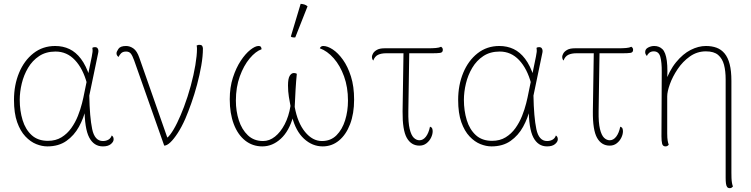

<svg xmlns="http://www.w3.org/2000/svg" viewBox="-20 -752 3920 1002"><path d="M227 12Q199 12 169 0Q139 -12 112.5 -40Q86 -68 69.5 -114.5Q53 -161 53 -231Q53 -308 79.5 -372Q106 -436 154.5 -474Q203 -512 268 -512Q309 -512 342.5 -496Q376 -480 402.5 -445Q429 -410 448 -352L434 -316Q413 -394 371 -438.5Q329 -483 270 -483Q220 -483 184.5 -459.5Q149 -436 126.5 -398Q104 -360 93.5 -316Q83 -272 83 -231Q83 -174 98 -125Q113 -76 145.5 -46.5Q178 -17 230 -17Q271 -17 301 -35.5Q331 -54 352 -83.5Q373 -113 386.5 -147Q400 -181 408 -213Q416 -245 420 -267L459 -457Q462 -473 463 -481.5Q464 -490 462 -502Q464 -504 467.5 -505Q471 -506 475 -506Q485 -506 489 -500.5Q493 -495 493.5 -488Q494 -481 492 -474L446 -253Q448 -141 461 -78.5Q474 -16 517 -16Q533 -16 545.5 -23Q558 -30 563 -45Q573 -39 573 -25Q573 -12 558.5 0Q544 12 517 12Q470 12 445.5 -34.5Q421 -81 421 -193L428 -185Q417 -136 392 -90.5Q367 -45 326.5 -16.5Q286 12 227 12Z M837 8 680 -437Q671 -462 662.5 -472.5Q654 -483 638 -483Q621 -483 612 -474Q603 -465 599 -455Q595 -457 591.5 -462Q588 -467 588 -474Q588 -482 598 -497Q608 -512 638 -512Q658 -512 676.5 -499Q695 -486 707 -451L857 -23L836 -26Q850 -26 868 -49.5Q886 -73 904.5 -111Q923 -149 940 -194Q960 -247 975.5 -304Q991 -361 999.5 -412Q1008 -463 1008 -497Q1008 -502 1007.5 -507.5Q1007 -513 1006 -514Q1008 -515 1011.5 -516.5Q1015 -518 1020 -518Q1033 -518 1036 -511Q1039 -504 1039 -499Q1039 -459 1030.5 -410Q1022 -361 1008.5 -310.5Q995 -260 978.5 -213.5Q962 -167 947 -132Q928 -89 907.5 -57.5Q887 -26 869 -9Q851 8 837 8Z M1667 -512Q1689 -512 1716.5 -494Q1744 -476 1769.5 -440.5Q1795 -405 1811.5 -353Q1828 -301 1828 -232Q1828 -159 1807 -104Q1786 -49 1749 -18.5Q1712 12 1664 12Q1610 12 1566.5 -28Q1523 -68 1504 -144H1510Q1489 -68 1445.5 -28Q1402 12 1349 12Q1298 12 1259.5 -18.5Q1221 -49 1200 -104.5Q1179 -160 1179 -234Q1179 -296 1195.5 -347Q1212 -398 1236.5 -435Q1261 -472 1286.5 -492Q1312 -512 1329 -512Q1339 -512 1342 -506.5Q1345 -501 1345 -495Q1314 -484 1283 -447Q1252 -410 1231.5 -353.5Q1211 -297 1211 -227Q1211 -172 1226.5 -124Q1242 -76 1273.5 -46Q1305 -16 1353 -16Q1386 -16 1415 -39Q1444 -62 1465.5 -103Q1487 -144 1496 -199Q1492 -219 1487.5 -247Q1483 -275 1483 -306Q1483 -342 1492 -356.5Q1501 -371 1514 -371Q1517 -371 1521.5 -370Q1526 -369 1529 -367Q1525 -327 1522.5 -284Q1520 -241 1518 -194Q1533 -111 1572 -63.5Q1611 -16 1660 -16Q1706 -16 1736 -46Q1766 -76 1781 -124Q1796 -172 1796 -227Q1796 -297 1775.5 -353.5Q1755 -410 1721.5 -448Q1688 -486 1649 -500Q1654 -512 1667 -512ZM1521 -557Q1517 -556 1508.5 -557Q1500 -558 1498 -562L1549 -732Q1560 -731 1568.5 -728.5Q1577 -726 1585 -719Z M2169 8Q2126 8 2103 -32.5Q2080 -73 2081 -171L2086 -493H2116L2111 -171Q2110 -112 2118 -79Q2126 -46 2139.5 -33Q2153 -20 2169 -20Q2188 -20 2202.5 -38.5Q2217 -57 2224 -91Q2233 -88 2235.5 -81.5Q2238 -75 2238 -67Q2238 -51 2229.5 -33.5Q2221 -16 2205.5 -4Q2190 8 2169 8ZM1928 -436Q1921 -443 1921 -456Q1921 -462 1926.5 -472.5Q1932 -483 1946.5 -491.5Q1961 -500 1987 -500H2216Q2237 -500 2254.5 -501.5Q2272 -503 2282 -508Q2284 -507 2287.5 -503Q2291 -499 2291 -492Q2291 -478 2277 -476Q2263 -474 2237 -474Q2176 -474 2116 -474Q2056 -474 1995 -474Q1970 -474 1953 -466Q1936 -458 1928 -436Z M2545 12Q2517 12 2487 0Q2457 -12 2430.5 -40Q2404 -68 2387.5 -114.5Q2371 -161 2371 -231Q2371 -308 2397.5 -372Q2424 -436 2472.5 -474Q2521 -512 2586 -512Q2627 -512 2660.5 -496Q2694 -480 2720.5 -445Q2747 -410 2766 -352L2752 -316Q2731 -394 2689 -438.5Q2647 -483 2588 -483Q2538 -483 2502.5 -459.5Q2467 -436 2444.5 -398Q2422 -360 2411.5 -316Q2401 -272 2401 -231Q2401 -174 2416 -125Q2431 -76 2463.5 -46.5Q2496 -17 2548 -17Q2589 -17 2619 -35.5Q2649 -54 2670 -83.5Q2691 -113 2704.5 -147Q2718 -181 2726 -213Q2734 -245 2738 -267L2777 -457Q2780 -473 2781 -481.5Q2782 -490 2780 -502Q2782 -504 2785.5 -505Q2789 -506 2793 -506Q2803 -506 2807 -500.5Q2811 -495 2811.5 -488Q2812 -481 2810 -474L2764 -253Q2766 -141 2779 -78.5Q2792 -16 2835 -16Q2851 -16 2863.5 -23Q2876 -30 2881 -45Q2891 -39 2891 -25Q2891 -12 2876.5 0Q2862 12 2835 12Q2788 12 2763.5 -34.5Q2739 -81 2739 -193L2746 -185Q2735 -136 2710 -90.5Q2685 -45 2644.5 -16.5Q2604 12 2545 12Z M3162 8Q3119 8 3096 -32.5Q3073 -73 3074 -171L3079 -493H3109L3104 -171Q3103 -112 3111 -79Q3119 -46 3132.5 -33Q3146 -20 3162 -20Q3181 -20 3195.5 -38.5Q3210 -57 3217 -91Q3226 -88 3228.5 -81.5Q3231 -75 3231 -67Q3231 -51 3222.5 -33.5Q3214 -16 3198.5 -4Q3183 8 3162 8ZM2921 -436Q2914 -443 2914 -456Q2914 -462 2919.5 -472.5Q2925 -483 2939.5 -491.5Q2954 -500 2980 -500H3209Q3230 -500 3247.5 -501.5Q3265 -503 3275 -508Q3277 -507 3280.5 -503Q3284 -499 3284 -492Q3284 -478 3270 -476Q3256 -474 3230 -474Q3169 -474 3109 -474Q3049 -474 2988 -474Q2963 -474 2946 -466Q2929 -458 2921 -436Z M3789 230Q3779 230 3774.5 223.5Q3770 217 3768.5 205Q3767 193 3767 176V-338Q3767 -381 3758.5 -413.5Q3750 -446 3728 -465Q3706 -484 3664 -484Q3618 -484 3580.5 -457.5Q3543 -431 3516.5 -391.5Q3490 -352 3476 -313Q3462 -274 3462 -249V-56Q3462 -31 3464.5 -17.5Q3467 -4 3470 3Q3467 7 3463 9.5Q3459 12 3453 12Q3439 12 3435.5 -2Q3432 -16 3432 -41L3433 -260Q3433 -326 3433.5 -376.5Q3434 -427 3426 -455.5Q3418 -484 3392 -484Q3378 -484 3369 -477Q3360 -470 3356 -460Q3352 -464 3349.5 -469Q3347 -474 3347 -480Q3347 -496 3362.5 -504Q3378 -512 3394 -512Q3420 -512 3437 -495.5Q3454 -479 3460 -434.5Q3466 -390 3460 -307L3448 -313Q3472 -383 3508 -427Q3544 -471 3584.5 -491.5Q3625 -512 3664 -512Q3695 -512 3719.5 -503Q3744 -494 3761.5 -473Q3779 -452 3788 -417Q3797 -382 3797 -330V149Q3797 163 3797.5 177Q3798 191 3800 202.5Q3802 214 3805 221Q3804 223 3799.5 226.5Q3795 230 3789 230Z"/></svg>

Font: Arima Thin
Style: Regular
Weight: 100
Designer: Joana Correia and Natanael Gama
Foundry: NDISCOVER
Version: Version 1.101;gftools[0.9.23]